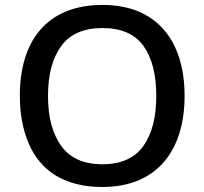

<svg xmlns="http://www.w3.org/2000/svg" viewBox="-20 -745 825 775"><path d="M725.1 -357.9C725.1 -579.6 613.3 -725.1 394 -725.1C167.5 -725.1 60.1 -577.6 60.1 -358.9C60.1 -285.2 72.3 -220.2 96.2 -165C144 -54.2 242.2 9.8 393.1 9.8C613.3 9.8 725.1 -137.2 725.1 -357.9ZM173.8 -357.9C173.8 -443.4 191.4 -510.3 227.1 -559.1C262.2 -607.4 317.9 -631.8 394 -631.8C469.7 -631.8 524.9 -607.4 559.6 -559.1C593.8 -510.3 610.8 -443.4 610.8 -357.9C610.8 -272.5 593.8 -205.6 559.1 -156.2C524.4 -106.9 468.8 -82 393.1 -82C317.4 -82 262.2 -106.9 227.1 -156.2C191.4 -205.6 173.8 -272.5 173.8 -357.9Z"/></svg>

Font: Noto Reveo Sans
Style: Regular
Weight: 500
Designer: Monotype Design Team
Foundry: Monotype Imaging Inc.
Version: Version 2.007